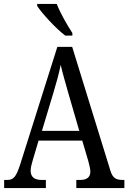

<svg xmlns="http://www.w3.org/2000/svg" viewBox="-20 -951 649 971"><path d="M310 -771H346V-784C321 -822 284 -886 267 -931H168V-921C190 -886 262 -807 310 -771ZM1 0H212V-41H190C152 -41 135 -58 135 -88C135 -103 141 -126 146 -142L175 -240H396L427 -135C432 -116 437 -95 437 -83C437 -56 420 -41 386 -41H366V0H609V-41H600C565 -41 549 -52 538 -89L345 -714H270L82 -119C61 -55 48 -41 16 -41H1ZM192 -289 251 -485C267 -538 279 -583 287 -623C296 -583 310 -535 327 -475L381 -289Z"/></svg>

Font: Noto Serif Devanagari Condensed
Style: Regular
Weight: 400
Width: 3
Designer: Universal Thirst, Indian Type Foundry and the Monotype Design Team
Foundry: Monotype Imaging Inc.
Version: Version 2.004